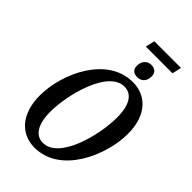

<svg xmlns="http://www.w3.org/2000/svg" viewBox="-295 -1106 1218 1218"><g transform="rotate(45 314.0 -496.5)"><path d="M315 -942H555L569 -1004H330ZM414 -766C444 -766 476 -784 476 -835C476 -868 454 -885 423 -885C386 -885 361 -857 361 -816C361 -782 382 -766 414 -766ZM269 11C505 11 627 -281 627 -469C627 -646 530 -725 417 -725C186 -725 59 -444 59 -248C59 -79 149 11 269 11ZM285 -48C225 -48 179 -100 179 -221C179 -377 255 -667 399 -667C463 -667 505 -613 505 -494C505 -337 432 -48 285 -48Z"/></g></svg>

Font: Noto Serif Condensed Semi
Style: Italic
Weight: 600
Width: 3
Italic angle: -12°
Designer: Monotype Design Team
Foundry: Monotype Imaging Inc.
Version: Version 1.901